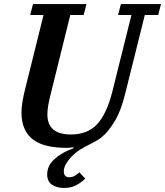

<svg xmlns="http://www.w3.org/2000/svg" viewBox="-20 -718 815 948"><path d="M296 210Q260 210 236.5 194Q213 178 213 143Q213 100 249.5 67Q286 34 343 14V9Q326 12 309 12Q256 12 214.5 2.5Q173 -7 144.5 -28Q116 -49 101 -82.5Q86 -116 86 -163Q86 -185 91 -216Q96 -247 105 -282L195 -644H129L143 -698H407L393 -644H327L229 -248Q222 -221 218 -197Q214 -173 214 -153Q214 -54 330 -54Q412 -54 459 -104Q506 -154 534 -263L629 -644H563L577 -698H775L761 -644H695L598 -255Q577 -171 550 -125.5Q523 -80 498 -55Q477 -35 457 -23.5Q437 -12 416.5 -2Q396 8 375 21Q354 34 332 57Q317 72 306 91.5Q295 111 295 128Q295 157 323 157Q337 157 348 150.5Q359 144 372 133L401 164Q380 184 355.5 197Q331 210 296 210Z"/></svg>

Font: IBM Plex Serif SmBld
Style: Italic
Weight: 600
Italic angle: -14°
Designer: Mike Abbink, Paul van der Laan, Pieter van Rosmalen
Foundry: Bold Monday
Version: Version 3.001